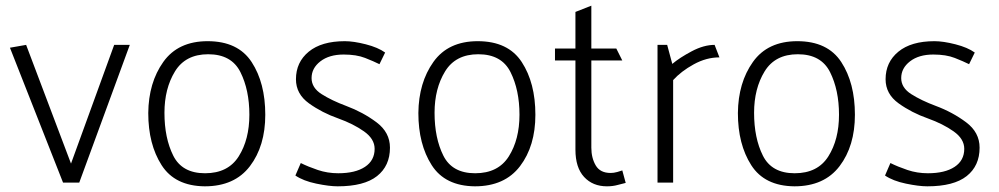

<svg xmlns="http://www.w3.org/2000/svg" viewBox="-20 -643 3519 676"><path d="M202 0 15 -475 72 -485 230 -67 382 -485H437L259 0Z M502 -245Q503 -352 555 -425Q607 -498 711 -498Q818 -498 866 -424.5Q914 -351 914 -239Q914 -129 860 -58Q806 13 701 13Q596 12 549 -61.5Q502 -135 502 -245ZM713 -452Q633 -452 596 -391.5Q559 -331 559 -246Q559 -157 590 -95Q621 -33 702 -33Q783 -33 820.5 -92.5Q858 -152 858 -239Q858 -326 826.5 -389Q795 -452 713 -452Z M1171 -33Q1231 -33 1265 -55.5Q1299 -78 1299 -119Q1299 -154 1261.5 -180.5Q1224 -207 1171 -226Q1114 -246 1068 -279Q1022 -312 1022 -364Q1022 -424 1067 -461Q1112 -498 1194 -498Q1225 -498 1268 -487Q1311 -476 1336 -458L1316 -417Q1296 -427 1265.5 -439Q1235 -451 1190 -451Q1139 -451 1108 -427Q1077 -403 1077 -368Q1077 -334 1112.5 -311.5Q1148 -289 1199 -270Q1258 -248 1305.5 -212.5Q1353 -177 1353 -123Q1353 -59 1307.5 -23Q1262 13 1169 13Q1139 13 1093.5 3.5Q1048 -6 1020 -25L1039 -69Q1065 -56 1099 -44.5Q1133 -33 1171 -33Z M1453 -245Q1454 -352 1506 -425Q1558 -498 1662 -498Q1769 -498 1817 -424.5Q1865 -351 1865 -239Q1865 -129 1811 -58Q1757 13 1652 13Q1547 12 1500 -61.5Q1453 -135 1453 -245ZM1664 -452Q1584 -452 1547 -391.5Q1510 -331 1510 -246Q1510 -157 1541 -95Q1572 -33 1653 -33Q1734 -33 1771.5 -92.5Q1809 -152 1809 -239Q1809 -326 1777.5 -389Q1746 -452 1664 -452Z M2171 -430H2062V-123Q2062 -87 2077.5 -60.5Q2093 -34 2130 -34Q2141 -34 2153.5 -37.5Q2166 -41 2171 -43L2183 1Q2173 3 2155.5 8Q2138 13 2117 13Q2067 13 2036.5 -20Q2006 -53 2006 -116V-430H1934V-472H2006V-601L2062 -623V-472H2150Z M2295 0V-485H2329L2347 -418Q2373 -440 2415.5 -462.5Q2458 -485 2496 -485L2513 -441Q2467 -441 2422.5 -416.5Q2378 -392 2350 -361V0Z M2578 -245Q2579 -352 2631 -425Q2683 -498 2787 -498Q2894 -498 2942 -424.5Q2990 -351 2990 -239Q2990 -129 2936 -58Q2882 13 2777 13Q2672 12 2625 -61.5Q2578 -135 2578 -245ZM2789 -452Q2709 -452 2672 -391.5Q2635 -331 2635 -246Q2635 -157 2666 -95Q2697 -33 2778 -33Q2859 -33 2896.5 -92.5Q2934 -152 2934 -239Q2934 -326 2902.5 -389Q2871 -452 2789 -452Z M3247 -33Q3307 -33 3341 -55.5Q3375 -78 3375 -119Q3375 -154 3337.5 -180.5Q3300 -207 3247 -226Q3190 -246 3144 -279Q3098 -312 3098 -364Q3098 -424 3143 -461Q3188 -498 3270 -498Q3301 -498 3344 -487Q3387 -476 3412 -458L3392 -417Q3372 -427 3341.5 -439Q3311 -451 3266 -451Q3215 -451 3184 -427Q3153 -403 3153 -368Q3153 -334 3188.5 -311.5Q3224 -289 3275 -270Q3334 -248 3381.5 -212.5Q3429 -177 3429 -123Q3429 -59 3383.5 -23Q3338 13 3245 13Q3215 13 3169.5 3.5Q3124 -6 3096 -25L3115 -69Q3141 -56 3175 -44.5Q3209 -33 3247 -33Z"/></svg>

Font: Palanquin ExtraLight
Style: Regular
Weight: 275
Designer: Pria Ravichandran
Version: Version 1.001